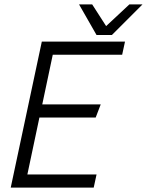

<svg xmlns="http://www.w3.org/2000/svg" viewBox="-20 -857 671 877"><path d="M171 -667H551L538 -607H221L173 -380H440L417 -320H160L105 -60H421L408 0H29ZM421 -697 571 -837H631L491 -697ZM491 -697H421L341 -837H401Z"/></svg>

Font: Epunda Sans Light
Style: Italic
Weight: 300
Italic angle: -12.0243°
Designer: Simon Atzbach
Foundry: typofactur
Version: Version 2.204